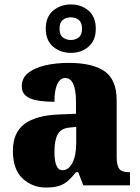

<svg xmlns="http://www.w3.org/2000/svg" viewBox="-20 -834 628 864"><path d="M187 10Q126 10 82 -30.5Q38 -71 38 -155Q38 -237 90 -276Q142 -315 246 -319L322 -322V-375Q322 -483 273 -483Q251 -483 238 -456Q225 -429 225 -376Q150 -376 114 -392Q78 -408 78 -445Q78 -483 107 -506Q136 -529 184 -540Q232 -551 289 -551Q397 -551 451 -513Q505 -475 505 -382V-129Q505 -89 517 -74Q529 -59 561 -59H565V0H355L332 -59H322Q301 -33 283 -18Q265 -3 242.5 3.5Q220 10 187 10ZM261 -68Q289 -68 306 -101.5Q323 -135 323 -191V-263L294 -260Q255 -257 240 -230Q225 -203 225 -151Q225 -68 261 -68ZM299 -596Q252 -596 219 -624Q186 -652 186 -705Q186 -758 219 -786Q252 -814 299 -814Q346 -814 378.5 -786Q411 -758 411 -705Q411 -652 378.5 -624Q346 -596 299 -596ZM299 -654Q319 -654 334 -665.5Q349 -677 349 -705Q349 -733 334 -744.5Q319 -756 299 -756Q278 -756 263 -744.5Q248 -733 248 -705Q248 -677 263 -665.5Q278 -654 299 -654Z"/></svg>

Font: Noto Serif SemiCondensed Black
Style: Regular
Weight: 900
Width: 4
Designer: Monotype Design Team
Foundry: Monotype Imaging Inc.
Version: Version 2.014; ttfautohint (v1.8.4.7-5d5b)